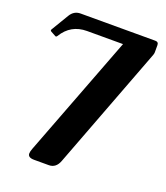

<svg xmlns="http://www.w3.org/2000/svg" viewBox="-136 -830 797 923"><g transform="rotate(20 262.5 -368.5)"><path d="M147 0Q114.7 0 114.7 -21Q114.7 -30.8 121.1 -47.4L358.4 -668.9H174.3Q91.8 -668.9 48.8 -597.7Q45.9 -592.8 42.5 -592.8Q41 -592.8 39.1 -593.8L14.2 -607.4Q9.8 -609.9 9.8 -613.3Q9.8 -615.2 10.7 -616.7L64.5 -706.5Q83 -737.3 116.7 -737.3H498.5Q515.6 -737.3 515.6 -720.7V-684.1Q515.6 -677.7 512.7 -669.9L273.9 -40.5Q258.8 0 222.2 0Z"/></g></svg>

Font: Simply Serif
Style: Bold
Weight: 700
Designer: Wojciech Kalinowski "wmk69" (wmk69@o2.pl)
Foundry: Wojciech Kalinowski "wmk69" (wmk69@o2.pl)
Version: Version 1.0.0; 2022-02-18